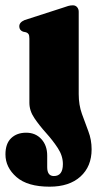

<svg xmlns="http://www.w3.org/2000/svg" viewBox="-62 -479 364 722"><path d="M234 -125Q234 -84.5 246 -51Q258 -17.5 270.2 14.5Q282.5 46.5 282.5 82.5Q282.5 147 240.5 185Q198.5 223 124.5 223Q41.5 223 0 186.8Q-41.5 150.5 -41.5 101.5Q-41.5 61 -20 40.5Q1.5 20 36.5 20Q71.5 20 93.5 44Q115.5 68 115.5 106V149.5Q115.5 183 140.5 183Q174.5 183 174.5 138Q174.5 107 155.5 78Q136.5 49 111.5 21.2Q86.5 -6.5 67.5 -34.5Q48.5 -62.5 48.5 -92.5V-333.5Q48.5 -346 45.2 -350.8Q42 -355.5 36 -357.5L24.5 -360Q10.5 -365.5 10.5 -380Q10.5 -395 30.5 -403.5L171.5 -449Q186 -454 194.2 -456.5Q202.5 -459 212 -459Q222 -459 228 -452Q234 -445 234 -435Z"/></svg>

Font: Fraunces 144pt S050 Black
Style: Regular
Weight: 900
Version: Version 1.000; ttfautohint (v1.8.3)